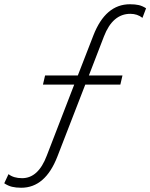

<svg xmlns="http://www.w3.org/2000/svg" viewBox="-146 -755 707 903"><path d="M430 -400 420 -357H255L124 -19Q67 128 -46 128Q-71 128 -89.5 123.5Q-108 119 -126 107L-106 64Q-82 83 -42 83Q34 83 74 -23L203 -357H56L66 -400H220L293 -588Q350 -735 465 -735Q490 -735 507 -731Q524 -727 541 -716L524 -671Q500 -690 467 -690Q384 -690 343 -584L272 -400Z"/></svg>

Font: Prodigy Sans Light
Style: Italic
Weight: 300
Italic angle: -13°
Designer: Wei Huang
Foundry: Wei Huang
Version: Version 1.003; ttfautohint (v1.8.3)